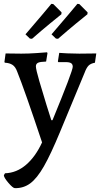

<svg xmlns="http://www.w3.org/2000/svg" viewBox="-29 -734 519 995"><path d="M-9 174 -3 164Q57 162 106 120Q155 78 189 4Q98 -269 60 -363Q51 -388 35.5 -398Q20 -408 -4 -409L-6 -413L0 -457L81 -456Q120 -456 161.5 -459Q203 -462 215 -463L217 -458L210 -415Q178 -414 167.5 -408.5Q157 -403 157 -390Q157 -375 175 -313Q193 -251 212 -190Q231 -129 237 -111H243Q348 -366 348 -388Q348 -401 339.5 -406.5Q331 -412 313 -412H273L271 -416L278 -460Q287 -459 319.5 -457.5Q352 -456 382 -456L470 -457L463 -409Q441 -405 430 -394Q419 -383 409 -356L282 -50Q234 66 198.5 128Q163 190 128 216Q93 242 48 241Q38 241 14.5 213.5Q-9 186 -9 174ZM137 -533 126 -534 103 -556Q151 -611 188 -655.5Q225 -700 237 -714L247 -713L290 -670L289 -660Q276 -650 230.5 -612.5Q185 -575 137 -533ZM272 -533 261 -534 238 -556Q286 -611 323 -655.5Q360 -700 372 -714L382 -713L425 -670L424 -660Q411 -650 365.5 -612.5Q320 -575 272 -533Z"/></svg>

Font: Alegreya Medium
Style: Regular
Weight: 500
Designer: Juan Pablo del Peral
Foundry: Huerta Tipografica
Version: Version 2.007; ttfautohint (v1.6)